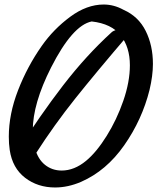

<svg xmlns="http://www.w3.org/2000/svg" viewBox="-20 -859 697 850"><path d="M534 -733Q557 -733 557 -722Q557 -716 548 -705Q405 -538 312.5 -422Q220 -306 139 -180Q131 -168 112.5 -160Q94 -152 76 -152Q48 -152 48 -169Q48 -177 55 -187Q157 -348 259 -480.5Q361 -613 474 -716Q481 -723 500 -728Q519 -733 534 -733ZM555 -570Q555 -650 514.5 -702Q474 -754 386 -764Q301 -747 206 -560Q125 -400 125 -281Q125 -239 135 -202Q148 -154 179.5 -129Q211 -104 253 -104Q309 -104 361 -147Q407 -185 452 -257Q497 -329 526 -413Q555 -497 555 -570ZM657 -576Q657 -524 642 -461Q609 -329 530 -216Q451 -103 339 -54Q281 -29 224 -29Q147 -29 91 -72Q35 -115 23 -195Q19 -222 19 -254Q19 -354 60 -459.5Q101 -565 165 -656Q217 -730 290.5 -784.5Q364 -839 439 -839Q484 -839 526 -816L528 -815Q593 -786 625 -722Q657 -658 657 -576Z"/></svg>

Font: Sedgwick Ave
Style: Regular
Weight: 400
Designer: Kevin Burke, Pedro Vergani
Foundry: Google, Inc.
Version: Version 1.000